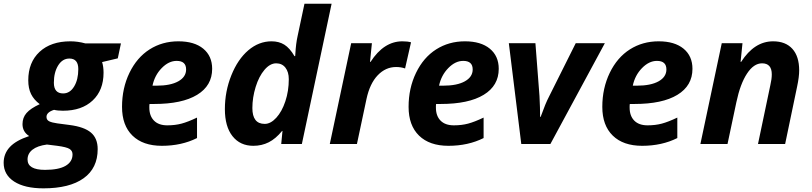

<svg xmlns="http://www.w3.org/2000/svg" viewBox="-76 -780 4400 1040"><path d="M299.8 -462.9C332 -462.9 348.1 -443.8 348.1 -405.8C348.1 -367.7 340.6 -336.2 325.4 -311.3C310.3 -286.4 290.5 -273.9 266.1 -273.9C232.6 -273.9 215.8 -293.3 215.8 -332C215.8 -369.5 223.6 -400.6 239 -425.5C254.5 -450.4 274.7 -462.9 299.8 -462.9ZM178.2 2.9 233.9 9.8C268.1 14.3 290.4 20 301 26.9C311.6 33.7 316.9 43.5 316.9 56.2C316.9 82.8 304.4 103.5 279.3 118.2C254.2 132.8 217.1 140.1 168 140.1C104.8 140.1 73.2 121.4 73.2 84C73.2 62.5 82.1 44.8 99.9 30.8C117.6 16.8 143.7 7.5 178.2 2.9ZM579.1 -544.9H386.2C359.2 -552.4 332.2 -556.2 305.2 -556.2C234.9 -556.2 179.3 -537.2 138.4 -499.3C97.6 -461.3 77.1 -410 77.1 -345.2C77.1 -315.9 82.2 -291 92.3 -270.5C102.4 -250 118 -231.8 139.2 -215.8C106 -200.5 82.1 -184.5 67.6 -167.7C53.1 -151 45.9 -131 45.9 -107.9C45.9 -79.9 57.9 -58.3 82 -43C34.5 -27.3 -0.4 -7.6 -22.7 16.4C-45 40.3 -56.2 68.8 -56.2 102.1C-56.2 145 -37.2 178.8 0.7 203.4C38.7 227.9 91.5 240.2 159.2 240.2C253.6 240.2 326.2 222 377 185.5C427.7 149.1 453.1 96.5 453.1 27.8C453.1 -11.2 441 -41.1 416.7 -61.8C392.5 -82.4 353.8 -96.2 300.8 -103L233.9 -111.8C214.7 -114.4 200.2 -118.2 190.4 -123C180.7 -127.9 175.8 -135.9 175.8 -147C175.8 -163.6 189.5 -176.3 216.8 -185.1C229.8 -181.8 245.9 -180.2 265.1 -180.2C332.8 -180.2 386.4 -198.6 425.8 -235.6C465.2 -272.5 484.9 -322.8 484.9 -386.2C484.9 -407.7 482.3 -426.9 477.1 -443.8L562 -463.9Z M800.8 9.8C871.7 9.8 935.2 -4.2 991.2 -32.2V-143.1C958.3 -127.4 930.3 -116.5 907.2 -110.4C884.1 -104.2 858.4 -101.1 830.1 -101.1C798.8 -101.1 774.8 -109.6 758.1 -126.7C741.3 -143.8 732.9 -167.2 732.9 -196.8V-206.5L733.9 -216.8H758.8C859.7 -216.8 937.3 -233.3 991.7 -266.4C1046.1 -299.4 1073.2 -346.4 1073.2 -407.2C1073.2 -453.5 1057.1 -489.8 1024.9 -516.4C992.7 -542.9 947.8 -556.2 890.1 -556.2C832.2 -556.2 780.3 -541.6 734.4 -512.5C688.5 -483.3 652.1 -441 625.2 -385.5C598.4 -330 585 -268.6 585 -201.2C585 -134.1 603.8 -82.2 641.6 -45.4C679.4 -8.6 732.4 9.8 800.8 9.8ZM880.9 -450.2C915 -450.2 932.1 -434.7 932.1 -403.8C932.1 -376.8 918.1 -355.4 889.9 -339.6C861.7 -323.8 822.4 -315.9 772 -315.9H750C757.8 -353.4 774.4 -385.1 799.8 -411.1C825.2 -437.2 852.2 -450.2 880.9 -450.2Z M1357.9 -108.9C1313.3 -108.9 1291 -137.5 1291 -194.8C1291 -232.6 1297 -270.7 1308.8 -309.1C1320.7 -347.5 1336.7 -378.4 1356.7 -401.9C1376.7 -425.3 1397.8 -437 1419.9 -437C1441.1 -437 1457.8 -429.2 1470 -413.6C1482.2 -397.9 1488.3 -377.1 1488.3 -351.1C1488.3 -308.4 1482.1 -268.6 1469.7 -231.4C1457.4 -194.3 1441 -164.6 1420.7 -142.3C1400.3 -120 1379.4 -108.9 1357.9 -108.9ZM1296.4 9.8C1326.7 9.8 1354.4 3.4 1379.6 -9.3C1404.9 -22 1429 -42.5 1452.1 -70.8H1454.1L1447.3 0H1559.1L1720.2 -759.8H1573.2L1536.1 -585C1529.9 -557.3 1525.9 -525.6 1523.9 -489.7L1522.9 -476.1H1519C1501.8 -505.4 1483.5 -526 1464.1 -538.1C1444.7 -550.1 1421.7 -556.2 1395 -556.2C1349.1 -556.2 1307.1 -540 1269 -507.6C1231 -475.2 1200.3 -429.9 1177 -371.8C1153.7 -313.7 1142.1 -252.8 1142.1 -189C1142.1 -126.1 1155.8 -77.3 1183.3 -42.5C1210.9 -7.6 1248.5 9.8 1296.4 9.8Z M2103.5 -556.2C2036.5 -556.2 1979 -519 1931.2 -444.8H1928.2L1938.5 -545.9H1826.2L1710.4 0H1857.4L1909.2 -244.1C1921.2 -299.8 1941.5 -342.5 1970 -372.3C1998.5 -402.1 2031.6 -417 2069.3 -417C2087.2 -417 2103.5 -414.4 2118.2 -409.2L2150.4 -550.8C2138.3 -554.4 2122.7 -556.2 2103.5 -556.2Z M2353 9.8C2424 9.8 2487.5 -4.2 2543.5 -32.2V-143.1C2510.6 -127.4 2482.6 -116.5 2459.5 -110.4C2436.4 -104.2 2410.6 -101.1 2382.3 -101.1C2351.1 -101.1 2327.1 -109.6 2310.3 -126.7C2293.5 -143.8 2285.2 -167.2 2285.2 -196.8V-206.5L2286.1 -216.8H2311C2411.9 -216.8 2489.6 -233.3 2543.9 -266.4C2598.3 -299.4 2625.5 -346.4 2625.5 -407.2C2625.5 -453.5 2609.4 -489.8 2577.1 -516.4C2544.9 -542.9 2500 -556.2 2442.4 -556.2C2384.4 -556.2 2332.5 -541.6 2286.6 -512.5C2240.7 -483.3 2204.3 -441 2177.5 -385.5C2150.6 -330 2137.2 -268.6 2137.2 -201.2C2137.2 -134.1 2156.1 -82.2 2193.8 -45.4C2231.6 -8.6 2284.7 9.8 2353 9.8ZM2433.1 -450.2C2467.3 -450.2 2484.4 -434.7 2484.4 -403.8C2484.4 -376.8 2470.3 -355.4 2442.1 -339.6C2414 -323.8 2374.7 -315.9 2324.2 -315.9H2302.2C2310.1 -353.4 2326.7 -385.1 2352.1 -411.1C2377.4 -437.2 2404.5 -450.2 2433.1 -450.2Z M2852.5 -147H2849.6C2849.6 -178.9 2848.5 -216.5 2846.2 -259.8L2824.2 -545.9H2680.2L2747.6 0H2905.3L3200.2 -545.9H3042.5L2897.5 -255.9C2885.4 -233.1 2870.4 -196.8 2852.5 -147Z M3402.3 9.8C3473.3 9.8 3536.8 -4.2 3592.8 -32.2V-143.1C3559.9 -127.4 3531.9 -116.5 3508.8 -110.4C3485.7 -104.2 3460 -101.1 3431.6 -101.1C3400.4 -101.1 3376.4 -109.6 3359.6 -126.7C3342.9 -143.8 3334.5 -167.2 3334.5 -196.8V-206.5L3335.4 -216.8H3360.4C3461.3 -216.8 3538.9 -233.3 3593.3 -266.4C3647.6 -299.4 3674.8 -346.4 3674.8 -407.2C3674.8 -453.5 3658.7 -489.8 3626.5 -516.4C3594.2 -542.9 3549.3 -556.2 3491.7 -556.2C3433.8 -556.2 3381.8 -541.6 3335.9 -512.5C3290 -483.3 3253.7 -441 3226.8 -385.5C3200 -330 3186.5 -268.6 3186.5 -201.2C3186.5 -134.1 3205.4 -82.2 3243.2 -45.4C3280.9 -8.6 3334 9.8 3402.3 9.8ZM3482.4 -450.2C3516.6 -450.2 3533.7 -434.7 3533.7 -403.8C3533.7 -376.8 3519.6 -355.4 3491.5 -339.6C3463.3 -323.8 3424 -315.9 3373.5 -315.9H3351.6C3359.4 -353.4 3376 -385.1 3401.4 -411.1C3426.8 -437.2 3453.8 -450.2 3482.4 -450.2Z M4176.8 0 4241.7 -311C4249.2 -345.9 4252.9 -375.2 4252.9 -398.9C4252.9 -449.4 4240.6 -488.2 4216.1 -515.4C4191.5 -542.6 4156.7 -556.2 4111.8 -556.2C4043.8 -556.2 3986 -519 3938.5 -444.8H3935.5L3945.8 -545.9H3833.5L3717.8 0H3864.7L3912.6 -226.1C3926.6 -292.5 3945.8 -344.2 3970.2 -381.3C3994.6 -418.5 4021.8 -437 4051.8 -437C4086.9 -437 4104.5 -417 4104.5 -377C4104.5 -360.4 4101.9 -341 4096.7 -318.8L4029.8 0Z"/></svg>

Font: OpenSans
Style: Bold Italic
Weight: 700
Italic angle: -12°
Foundry: Ascender Corporation
Version: Version 1.10; ttfautohint (v1.2) -l 8 -r 50 -G 200 -x 14 -D 